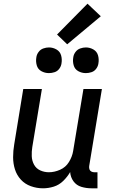

<svg xmlns="http://www.w3.org/2000/svg" viewBox="-20 -1012 616 1040"><path d="M213 8Q242 8 271 -1Q300 -10 322.5 -32Q345 -54 360 -80Q362 -52 378 -30Q394 -8 420.5 0Q447 8 476 8H508V-79H490Q482 -79 474.5 -83Q467 -87 464.5 -95Q462 -103 463 -112L532 -530H432L376 -193Q371 -163 353.5 -134.5Q336 -106 305.5 -92.5Q275 -79 245 -79Q220 -79 198 -89Q176 -99 164.5 -120Q153 -141 152 -166Q151 -191 155 -216L207 -530H106L57 -230Q51 -195 51 -160.5Q51 -126 61 -94.5Q71 -63 93 -39Q115 -15 147 -3.5Q179 8 213 8ZM445 -616Q460 -616 475.5 -621Q491 -626 501 -639.5Q511 -653 513 -668Q517 -691 511 -712Q505 -733 486 -744Q467 -755 445 -755Q430 -755 414.5 -749.5Q399 -744 389 -730.5Q379 -717 377 -702Q373 -680 379 -658.5Q385 -637 404 -626.5Q423 -616 445 -616ZM245 -616Q260 -616 275.5 -621Q291 -626 301 -639.5Q311 -653 313 -668Q317 -691 311 -712Q305 -733 286 -744Q267 -755 245 -755Q230 -755 214.5 -749.5Q199 -744 189 -730.5Q179 -717 177 -702Q173 -680 179 -658.5Q185 -637 204 -626.5Q223 -616 245 -616ZM344 -772 526 -924 454 -992 289 -825Z"/></svg>

Font: Iosevka Sparkle Medium
Style: Italic
Weight: 500
Italic angle: -9°
Designer: Belleve Invis
Foundry: Belleve Invis
Version: Version 4.5.0; ttfautohint (v1.8.3)